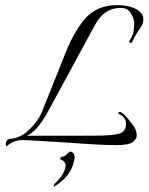

<svg xmlns="http://www.w3.org/2000/svg" viewBox="-20 -566 587 754"><path d="M489 -407Q503 -428 505 -445.5Q507 -463 507 -477Q507 -491 494.5 -513Q482 -535 453 -535Q389 -535 353 -468L168 -127Q125 -49 85 -33Q219 -33 294.5 -33Q370 -33 380 -33.5Q390 -34 403.5 -35Q417 -36 426 -37Q435 -38 444 -40Q475 -47 475 -80Q475 -105 448 -118Q441 -121 446 -125Q456 -132 482 -100.5Q508 -69 512.5 -57Q517 -45 517 -33Q517 -21 502 -8.5Q487 4 433 4Q379 4 243 -6Q88 -16 72 -16Q33 -16 8 7Q3 12 3 -1Q3 -14 13 -19L20 -21Q59 -23 94 -56Q129 -89 144 -125L236 -355Q267 -434 307 -484Q355 -546 440 -546Q485 -546 514 -530.5Q543 -515 543 -490Q543 -484 541 -475.5Q539 -467 523 -444Q507 -421 502.5 -408Q498 -395 491.5 -398Q485 -401 489 -407ZM273 52Q273 58 271 65Q259 128 190 168Q192 157 198 152Q230 123 237 90Q240 80 233.5 71Q227 62 216 60L219 50Q232 50 240 42Q253 29 255 29Q273 32 273 52Z"/></svg>

Font: Italianno
Style: Regular
Weight: 400
Designer: Robert E. Leuschke
Foundry: Robert E. Leuschke
Version: Version 1.003